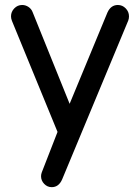

<svg xmlns="http://www.w3.org/2000/svg" viewBox="-20 -524 564 774"><path d="M145.5 186.5Q145.5 178.7 148.4 170.9L211.9 7.8L28.3 -439.5Q24.4 -449.2 24.4 -458Q24.4 -476.6 37.6 -490.2Q50.8 -503.9 69.3 -503.9Q83 -503.9 94.7 -496.1Q106.4 -488.3 111.3 -475.6L260.7 -105.5L413.1 -473.6Q426.8 -503.9 455.1 -503.9Q473.6 -503.9 486.8 -490.2Q500 -476.6 500 -458Q500 -449.2 497.1 -441.4L230.5 199.2Q216.8 230.5 188.5 230.5Q170.9 230.5 158.2 217.3Q145.5 204.1 145.5 186.5Z"/></svg>

Font: KTXP_ComRound
Style: Medium
Weight: 500
Version: Version 1.01;May 16, 2022;FontCreator 13.0.0.2683 64-bit